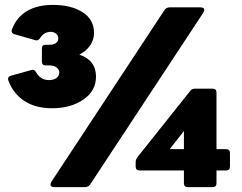

<svg xmlns="http://www.w3.org/2000/svg" viewBox="-20 -764 988 784"><path d="M14 -436Q13 -438 13 -442Q13 -452 25 -455L108 -478Q110 -479 114 -479Q122 -479 128 -468Q146 -437 180 -437Q199 -437 210.5 -445.5Q222 -454 222 -468Q222 -480 211 -488.5Q200 -497 180 -497H165Q151 -497 151 -513V-565Q151 -581 165 -581H180Q200 -581 209 -588.5Q218 -596 218 -607Q218 -619 209 -626.5Q200 -634 187 -634Q160 -634 144 -609Q136 -596 124 -600L40 -624Q32 -626 29 -631.5Q26 -637 29 -644Q47 -693 89.5 -718.5Q132 -744 196 -744Q271 -744 317.5 -714Q364 -684 364 -629Q364 -602 348 -578.5Q332 -555 304 -541Q372 -518 372 -451Q372 -393 320.5 -357.5Q269 -322 193 -322Q124 -322 78.5 -352.5Q33 -383 14 -436ZM202 0Q186 0 186 -11Q186 -14 190 -22L651 -722Q659 -734 673 -734H798Q814 -734 814 -723Q814 -720 810 -712L349 -12Q341 0 327 0ZM747 0Q731 0 731 -16V-68H550Q534 -68 534 -84V-102Q534 -112 541 -122L757 -393Q763 -402 776 -402H848Q864 -402 864 -386V-155H903Q919 -155 919 -139V-84Q919 -68 903 -68H864V-16Q864 0 848 0ZM673 -155H731V-229Z"/></svg>

Font: LINE Seed Sans TH App Heavy
Style: Regular
Weight: 900
Designer: Dalton Maag Ltd | Thai characters by Cadson Demak Co.,Ltd.
Foundry: Dalton Maag Ltd
Version: Version 1.003